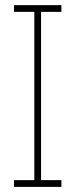

<svg xmlns="http://www.w3.org/2000/svg" viewBox="-20 -731 295 751"><path d="M220.2 -26.4V0H34.7V-26.4H114.3V-684.6H34.7V-710.9H220.2V-684.6H140.6V-26.4Z"/></svg>

Font: Battambang Thin
Style: Regular
Weight: 100
Designer: Danh Hong
Version: Version 8.002; ttfautohint (v1.8.3)